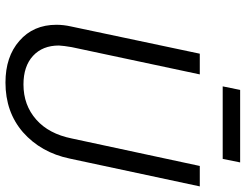

<svg xmlns="http://www.w3.org/2000/svg" viewBox="-116 -758 881 688"><g transform="rotate(90 324.0 -414.5)"><path d="M69.3 -176.8Q69.3 -202.1 75.2 -228.5L172.9 -690.4H247.1L149.4 -231.4Q144.5 -203.1 143.6 -185.5Q143.6 -127 180.7 -92.8Q217.8 -58.6 283.2 -58.6Q357.4 -58.6 409.2 -104.5Q460 -149.4 476.6 -231.4L575.2 -690.4H648.4L548.8 -224.6Q527.3 -121.1 454.1 -56.6Q381.8 5.9 276.4 5.9Q183.6 5.9 127 -43.9Q69.3 -93.8 69.3 -176.8ZM302.7 -835H562.5L549.8 -772.5H290Z"/></g></svg>

Font: Dinish
Style: Italic
Weight: 400
Italic angle: -12°
Designer: Bert Driehuis
Foundry: Playbeing
Version: Version 3.002; git-62d0f29-release